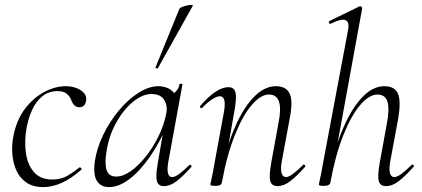

<svg xmlns="http://www.w3.org/2000/svg" viewBox="-20 -751 1723 784"><path d="M156 13Q114 13 86.5 -6.5Q59 -26 45.5 -58Q32 -90 30 -128Q28 -166 36 -202Q50 -266 84 -309.5Q118 -353 162 -376Q206 -399 248 -399Q272 -399 292 -391.5Q312 -384 323 -371Q334 -358 332 -342Q331 -331 324.5 -322Q318 -313 304 -313Q293 -313 284.5 -320.5Q276 -328 271 -342Q268 -353 255 -366Q242 -379 215 -379Q179 -379 153.5 -358.5Q128 -338 112.5 -305Q97 -272 89 -232Q79 -177 85.5 -128Q92 -79 118.5 -48.5Q145 -18 193 -18Q230 -18 256 -33.5Q282 -49 304 -67Q307 -69 311 -65Q315 -61 312 -58Q270 -21 231.5 -4Q193 13 156 13Z M425 13Q393 13 376.5 -11Q360 -35 367 -91Q375 -146 401.5 -200.5Q428 -255 465.5 -300Q503 -345 545.5 -372Q588 -399 627 -399Q645 -399 662 -392.5Q679 -386 691 -371Q703 -356 705 -332L667 -357Q678 -359 694 -373.5Q710 -388 713 -407Q715 -410 720.5 -409Q726 -408 725 -406L667 -89Q657 -28 683 -28Q695 -28 713 -41.5Q731 -55 753 -77Q756 -80 760 -76Q764 -72 761 -69Q728 -32 701.5 -11.5Q675 9 649 9Q626 9 620.5 -12.5Q615 -34 625 -89L649 -229L665 -246Q634 -172 593.5 -113Q553 -54 509.5 -20.5Q466 13 425 13ZM454 -30Q483 -30 514.5 -52.5Q546 -75 575.5 -112Q605 -149 627 -194Q649 -239 658 -283Q666 -318 650.5 -343Q635 -368 596 -367Q560 -366 521.5 -334Q483 -302 453.5 -248.5Q424 -195 414 -127Q407 -80 416 -55Q425 -30 454 -30ZM625 -473Q624 -470 618.5 -472Q613 -474 615 -476L713 -716Q715 -719 723.5 -722.5Q732 -726 743 -728.5Q754 -731 761.5 -731Q769 -731 767 -727Z M1113 9Q1089 9 1083.5 -12.5Q1078 -34 1088 -89L1117 -248Q1141 -365 1078 -365Q1045 -365 1008.5 -323Q972 -281 939.5 -200.5Q907 -120 886 -6L875 -7Q896 -123 931 -211.5Q966 -300 1011.5 -349.5Q1057 -399 1106 -399Q1149 -399 1163 -368.5Q1177 -338 1163 -267L1130 -89Q1125 -58 1130 -43Q1135 -28 1148 -28Q1159 -28 1177 -41.5Q1195 -55 1217 -77Q1220 -81 1224.5 -77Q1229 -73 1225 -69Q1192 -32 1165.5 -11.5Q1139 9 1113 9ZM860 8Q847 8 843 6.5Q839 5 839 2Q839 -1 844.5 -24.5Q850 -48 854 -74L895 -297Q905 -358 878 -358Q866 -358 847 -346Q828 -334 806 -311Q803 -307 798.5 -311.5Q794 -316 798 -319Q831 -357 859.5 -376Q888 -395 913 -395Q936 -395 941.5 -373.5Q947 -352 937 -297L886 -6Q884 8 860 8Z M1303 8Q1290 8 1286 6.5Q1282 5 1282 2Q1282 -1 1287.5 -24.5Q1293 -48 1297 -74L1401 -627Q1408 -659 1392.5 -668Q1377 -677 1330 -654Q1326 -652 1323.5 -658Q1321 -664 1325 -665L1448 -725Q1452 -727 1456 -723Q1460 -719 1459 -717L1329 -6Q1327 8 1303 8ZM1556 9Q1532 9 1526.5 -12.5Q1521 -34 1531 -89L1560 -248Q1571 -307 1562 -336Q1553 -365 1521 -365Q1488 -365 1451.5 -323Q1415 -281 1382.5 -200.5Q1350 -120 1329 -6L1318 -7Q1339 -123 1374.5 -211.5Q1410 -300 1455 -349.5Q1500 -399 1549 -399Q1592 -399 1605 -368.5Q1618 -338 1606 -267L1573 -89Q1568 -58 1572.5 -43Q1577 -28 1590 -28Q1602 -28 1620 -41.5Q1638 -55 1660 -77Q1664 -81 1668 -77Q1672 -73 1668 -69Q1635 -32 1608.5 -11.5Q1582 9 1556 9Z"/></svg>

Font: Cormorant Infant Light
Style: Italic
Weight: 300
Italic angle: -10°
Designer: Christian Thalmann (Catharsis Fonts)
Foundry: Catharsis Fonts
Version: Version 4.001